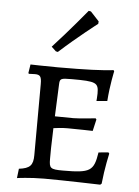

<svg xmlns="http://www.w3.org/2000/svg" viewBox="-54 -802 616 853"><g transform="rotate(5 254.0 -376.0)"><path d="M186 -566C270 -642 354 -706 354 -706L355 -717L317 -758L307 -760C307 -760 229 -665 157 -587L177 -568ZM54 8C54 8 110 0 175 0C259 0 425 5 425 5L431 0C438 -70 453 -136 453 -136L449 -141L405 -137C392 -53 377 -43 254 -43C198 -43 193 -48 193 -90C193 -115 193 -151 196 -227C210 -229 234 -232 259 -232C302 -232 371 -230 371 -230L383 -282L379 -287C379 -287 309 -279 280 -279L198 -280L204 -422C205 -449 208 -451 258 -451C368 -451 378 -446 378 -397C378 -386 376 -364 376 -364L424 -368C429 -440 443 -502 443 -502L440 -507C387 -501 320 -498 193 -498C141 -498 70 -500 70 -500L64 -462L66 -458C66 -458 84 -459 93 -459C117 -459 123 -451 123 -417L122 -100C122 -55 108 -40 59 -34Z"/></g></svg>

Font: Alegreya SC
Style: Regular
Weight: 400
Designer: Juan Pablo del Peral
Foundry: Huerta Tipografica
Version: Version 2.007;PS 002.007;hotconv 1.0.88;makeotf.lib2.5.64775